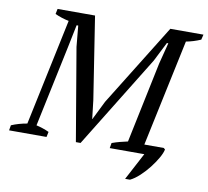

<svg xmlns="http://www.w3.org/2000/svg" viewBox="-110 -800 1136 1050"><g transform="rotate(10 458.0 -274.5)"><path d="M722 -52H830L838 -45Q834 -25 818 3Q802 31 779.5 60Q757 89 730 114Q703 139 678 151H651L731 0H539L544 -29Q566 -37 587 -42.5Q608 -48 631 -53L725 -503L755 -620H747L693 -513L377 0H351L264 -513L253 -630H244L218 -503L123 -53Q141 -49 159 -43Q177 -37 194 -29L188 0H-20L-15 -29Q25 -46 72 -54L197 -646Q177 -650 157 -656.5Q137 -663 120 -671L126 -700H334L405 -243L417 -140H418L470 -245L752 -700H936L929 -671Q890 -654 848 -646Z"/></g></svg>

Font: PTSerifItalic
Style: Italic
Weight: 400
Italic angle: -12°
Designer: A.Korolkova, O.Umpeleva, V.Yefimov
Foundry: ParaType Ltd
Version: Version 1.000W OFL